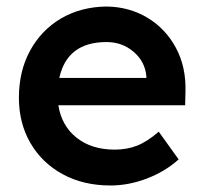

<svg xmlns="http://www.w3.org/2000/svg" viewBox="-20 -559 626 589"><path d="M319 10Q236 10 172.5 -24.5Q109 -59 73.5 -120Q38 -181 38 -259Q38 -341 72.5 -404Q107 -467 167.5 -502.5Q228 -538 307 -539Q377 -538 432.5 -504.5Q488 -471 519.5 -412.5Q551 -354 549 -279L548 -236H159Q169 -173 215 -136.5Q261 -100 332 -100Q369 -100 400 -112Q431 -124 467 -155L528 -70Q487 -33 431 -11.5Q375 10 319 10ZM307 -430Q186 -430 162 -320H429V-325Q425 -370 390 -400Q355 -430 307 -430Z"/></svg>

Font: Lexend Deca Medium
Style: Regular
Weight: 500
Designer: Bonnie Shaver-Troup, Thomas Jockin
Foundry: Lexend
Version: Version 1.008; ttfautohint (v1.8.4.7-5d5b)